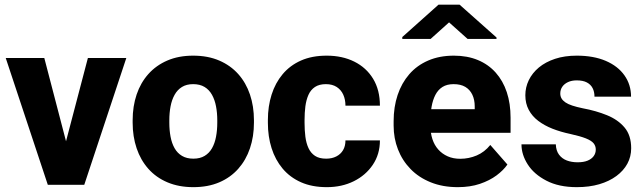

<svg xmlns="http://www.w3.org/2000/svg" viewBox="-20 -770 2684 800"><path d="M235.8 -107.9 346.2 -528.3H506.3L331.1 0H234.9ZM164.6 -528.3 274.4 -107.4 275.4 0H179.2L3.9 -528.3Z M532.7 -258.8V-269Q532.7 -327.1 549.3 -376.2Q565.9 -425.3 598.1 -461.4Q630.4 -497.6 677.2 -517.8Q724.1 -538.1 784.7 -538.1Q846.2 -538.1 893.3 -517.8Q940.4 -497.6 972.7 -461.4Q1004.9 -425.3 1021.5 -376.2Q1038.1 -327.1 1038.1 -269V-258.8Q1038.1 -201.2 1021.5 -152.1Q1004.9 -103 972.7 -66.7Q940.4 -30.3 893.6 -10.3Q846.7 9.8 785.6 9.8Q725.1 9.8 677.7 -10.3Q630.4 -30.3 598.1 -66.7Q565.9 -103 549.3 -152.1Q532.7 -201.2 532.7 -258.8ZM685.5 -269V-258.8Q685.5 -227.5 690.7 -200.2Q695.8 -172.9 707.5 -152.3Q719.2 -131.8 738.5 -120.4Q757.8 -108.9 785.6 -108.9Q813.5 -108.9 832.5 -120.4Q851.6 -131.8 863.3 -152.3Q875 -172.9 880.1 -200.2Q885.3 -227.5 885.3 -258.8V-269Q885.3 -299.8 880.1 -326.9Q875 -354 863.3 -375Q851.6 -396 832.3 -407.7Q813 -419.4 784.7 -419.4Q757.3 -419.4 738.3 -407.7Q719.2 -396 707.5 -375Q695.8 -354 690.7 -326.9Q685.5 -299.8 685.5 -269Z M1338.9 -108.9Q1363.3 -108.9 1381.3 -118.2Q1399.4 -127.4 1409.4 -144.3Q1419.4 -161.1 1419.4 -185.1H1563Q1563 -127.4 1533.4 -83.5Q1503.9 -39.6 1454.1 -14.9Q1404.3 9.8 1341.8 9.8Q1280.3 9.8 1234.4 -10.5Q1188.5 -30.8 1157.7 -67.4Q1127 -104 1111.6 -152.6Q1096.2 -201.2 1096.2 -257.8V-270.5Q1096.2 -326.7 1111.6 -375.5Q1127 -424.3 1157.7 -460.9Q1188.5 -497.6 1234.1 -517.8Q1279.8 -538.1 1341.3 -538.1Q1406.2 -538.1 1456.3 -513.2Q1506.3 -488.3 1534.7 -441.7Q1563 -395 1563 -329.6H1419.4Q1419.4 -355 1410.4 -375.2Q1401.4 -395.5 1383.1 -407.5Q1364.7 -419.4 1337.9 -419.4Q1310.1 -419.4 1292.2 -407.5Q1274.4 -395.5 1265.1 -374.5Q1255.9 -353.5 1252.4 -326.9Q1249 -300.3 1249 -270.5V-257.8Q1249 -227.5 1252.4 -200.4Q1255.9 -173.3 1265.4 -152.8Q1274.9 -132.3 1292.5 -120.6Q1310.1 -108.9 1338.9 -108.9Z M1887.7 9.8Q1824.7 9.8 1774.9 -10.3Q1725.1 -30.3 1690.7 -65.7Q1656.2 -101.1 1638.2 -147.5Q1620.1 -193.8 1620.1 -246.6V-265.1Q1620.1 -324.2 1636.7 -374Q1653.3 -423.8 1685.3 -460.7Q1717.3 -497.6 1764.2 -517.8Q1811 -538.1 1871.1 -538.1Q1927.2 -538.1 1971.2 -519.8Q2015.1 -501.5 2045.4 -467.5Q2075.7 -433.6 2091.6 -386Q2107.4 -338.4 2107.4 -279.3V-216.8H1681.6V-314.9H1958V-326.7Q1958 -354.5 1948 -375.5Q1938 -396.5 1918.7 -408Q1899.4 -419.4 1870.1 -419.4Q1842.3 -419.4 1823.7 -407.7Q1805.2 -396 1794.2 -374.8Q1783.2 -353.5 1778.3 -325.4Q1773.4 -297.4 1773.4 -265.1V-246.6Q1773.4 -215.8 1781.7 -190.4Q1790 -165 1806.2 -147Q1822.3 -128.9 1845.2 -118.7Q1868.2 -108.4 1897.5 -108.4Q1933.6 -108.4 1966.3 -122.3Q1999 -136.2 2022.9 -166L2094.2 -84.5Q2078.1 -61 2049.1 -39.3Q2020 -17.6 1979.5 -3.9Q1939 9.8 1887.7 9.8ZM1895 -750.5 2048.8 -613.8V-607.9H1928.2L1851.1 -676.8L1774.4 -607.9H1656.2V-615.7L1807.1 -750.5Z M2462.4 -147Q2462.4 -161.6 2453.4 -172.9Q2444.3 -184.1 2421.1 -193.4Q2397.9 -202.6 2356 -211.9Q2316.4 -220.2 2282.2 -233.6Q2248 -247.1 2222.7 -266.4Q2197.3 -285.6 2183.1 -312.3Q2168.9 -338.9 2168.9 -373Q2168.9 -406.2 2183.3 -436Q2197.8 -465.8 2225.3 -488.8Q2252.9 -511.7 2292.7 -524.9Q2332.5 -538.1 2383.3 -538.1Q2453.1 -538.1 2503.9 -516.4Q2554.7 -494.6 2582 -455.8Q2609.4 -417 2609.4 -367.2H2457Q2457 -387.7 2449.2 -402.8Q2441.4 -418 2425.3 -426.5Q2409.2 -435.1 2382.8 -435.1Q2362.3 -435.1 2346.9 -428Q2331.5 -420.9 2323 -408.7Q2314.5 -396.5 2314.5 -380.4Q2314.5 -369.1 2319.6 -360.1Q2324.7 -351.1 2335.7 -343.5Q2346.7 -335.9 2364.5 -330.1Q2382.3 -324.2 2408.2 -318.8Q2463.4 -308.6 2509 -290Q2554.7 -271.5 2582.3 -238.8Q2609.9 -206.1 2609.9 -152.3Q2609.9 -117.2 2594 -87.9Q2578.1 -58.6 2548.3 -36.6Q2518.6 -14.6 2477.1 -2.4Q2435.5 9.8 2383.3 9.8Q2308.6 9.8 2256.8 -17.1Q2205.1 -43.9 2179 -84.7Q2152.8 -125.5 2152.8 -168.5H2295.9Q2296.9 -142.1 2309.3 -125.5Q2321.8 -108.9 2341.8 -101.3Q2361.8 -93.8 2386.7 -93.8Q2411.6 -93.8 2428.2 -100.6Q2444.8 -107.4 2453.6 -119.4Q2462.4 -131.3 2462.4 -147Z"/></svg>

Font: Roboto ExtraBold
Style: Regular
Weight: 800
Designer: Christian Robertson
Foundry: Google
Version: Version 3.009; 2024